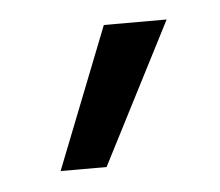

<svg xmlns="http://www.w3.org/2000/svg" viewBox="-29 -810 267 233"><g transform="rotate(-5 104.5 -694.0)"><path d="M36.8 -608 104.5 -780H181L92.8 -608Z"/></g></svg>

Font: Mohave Light
Style: Regular
Weight: 300
Designer: Gumpita Rahayu
Foundry: Tokotype
Version: Version 2.003